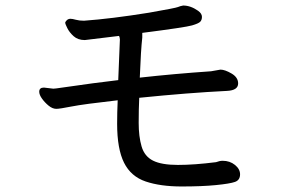

<svg xmlns="http://www.w3.org/2000/svg" viewBox="-20 -681 1040 695"><path d="M637 -6Q711 -6 761.5 -11Q812 -16 830.5 -22.5Q849 -29 849 -50Q849 -69 830.5 -84Q812 -99 786 -99Q775 -99 762 -94Q683 -84 624 -84Q565 -84 534 -99.5Q503 -115 492.5 -151Q482 -187 482 -236Q482 -286 484 -327Q661 -345 802 -352Q842 -354 842 -379Q842 -401 818 -415Q794 -429 778 -429L744 -423Q612 -414 486 -400Q490 -502 495 -545V-562Q651 -582 675 -589Q699 -596 705 -602.5Q711 -609 711 -620Q711 -632 697 -642Q670 -661 643 -661Q632 -659 624 -655.5Q616 -652 519 -635Q382 -613 284 -606Q267 -606 254.5 -609.5Q242 -613 235 -613Q227 -613 221.5 -607.5Q216 -602 216 -598Q216 -595 223.5 -579.5Q231 -564 246.5 -550Q262 -536 287 -536L411 -551Q414 -544 414 -538L408 -391Q336 -383 184 -361L173 -360L139 -364Q122 -364 122 -349Q122 -338 132 -324Q142 -310 156 -298.5Q170 -287 184 -287Q196 -287 239 -295.5Q282 -304 406 -318Q404 -273 404 -233Q404 -142 429 -92Q454 -42 507.5 -24Q561 -6 637 -6Z"/></svg>

Font: LXGW WenKai TC
Style: Bold
Weight: 700
Designer: LXGW / Fontworks Inc.
Foundry: LXGW / Fontworks Inc.
Version: Version 1.330;April 28, 2024